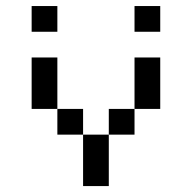

<svg xmlns="http://www.w3.org/2000/svg" viewBox="-20 -628 648 648"><path d="M260.4 -173.6H173.6V-260.4H260.4ZM434 -520.8V-607.6H520.8V-520.8ZM347.2 -260.4H434V-173.6H347.2ZM86.8 -520.8V-607.6H173.6V-520.8ZM434 -260.4V-434H520.8V-260.4ZM173.6 -260.4H86.8V-434H173.6ZM260.4 -173.6H347.2V0H260.4Z"/></svg>

Font: 8-bit Operator+ 8
Style: Regular
Weight: 400
Designer: GrandChaos9000
Version: Version 1.3.0 - August 1, 2014